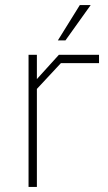

<svg xmlns="http://www.w3.org/2000/svg" viewBox="-20 -740 427 760"><path d="M209 -580 296 -720H339L239 -580ZM93 0V-523H126V-427L213 -523H372V-490H221L126 -388V0Z"/></svg>

Font: Tomorrow ExtraLight
Style: Regular
Weight: 275
Designer: Tony de Marco, Monica Rizzolli
Foundry: Just in Type
Version: Version 2.002